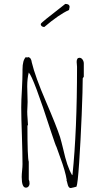

<svg xmlns="http://www.w3.org/2000/svg" viewBox="-20 -947 528 971"><path d="M204.1 -810.5Q277.8 -873.5 329.1 -896.5L332 -911.6Q332 -927.2 310.1 -927.2Q306.6 -923.8 272.9 -897.9Q235.4 -869.1 213.4 -851.1Q186 -829.1 186 -825.2Q186 -818.4 191.2 -814.5Q196.3 -810.5 204.1 -810.5ZM284.2 -151.9Q310.5 -81.1 317.4 -37.1L316.4 -34.2Q318.8 -30.3 320.8 -20Q323.2 -8.3 327.1 -2.2Q331.1 3.9 338.4 3.9Q340.3 3.9 349.1 1.5L349.6 2V1.5Q361.3 -2 366.7 -2.9Q373 -15.6 380.4 -125Q387.7 -234.4 393.1 -365.2Q398.4 -496.1 398.4 -550.8L403.8 -559.1V-626Q403.8 -636.7 397.5 -645.8Q391.1 -654.8 381.8 -654.8Q367.7 -654.8 367.7 -633.8L368.7 -621.1L369.6 -608.9Q369.6 -284.7 346.7 -64L344.7 -61Q330.6 -85.4 320.1 -116.9Q309.6 -148.4 299.8 -192.4Q290 -232.9 283.7 -253.9Q265.6 -309.6 212.4 -433.1Q157.7 -560.1 140.6 -631.8L139.6 -637.2L138.2 -643.1Q136.2 -648.4 133.8 -651.9Q129.4 -656.2 124.5 -658.2L114.7 -655.8L111.8 -659.2Q93.8 -644 93.8 -594.7V-582Q93.8 -553.2 90.8 -493.7Q87.4 -438.5 87.4 -404.8Q87.4 -350.1 90.8 -261.2Q93.8 -165.5 93.8 -117.2Q93.8 -103.5 91.8 -84.5Q89.8 -64.9 89.8 -51.8Q89.8 2 110.8 2Q119.1 2 124.3 -4.2Q129.4 -10.3 129.4 -18.1Q129.4 -32.2 125.5 -39.1V-128.9Q118.7 -147 118.7 -313H121.6L119.6 -345.2Q117.7 -366.7 117.7 -382.8L118.7 -406.7L119.6 -431.2L118.7 -470.2L117.7 -509.8Q117.7 -550.3 125.5 -580.1Q148.9 -557.6 238.8 -278.8Q262.2 -208 265.6 -204.1Q270.5 -189 284.2 -151.9Z"/></svg>

Font: Amatica SC
Style: Regular
Weight: 400
Designer: Vernon Adams, Ben Nathan
Foundry: newtypography
Version: Version 2.001